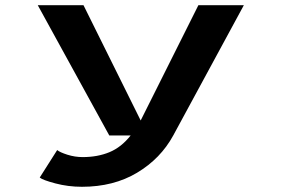

<svg xmlns="http://www.w3.org/2000/svg" viewBox="-20 -520 1090 737"><path d="M300.5 -500 520 -57.5 741.5 -500H916L645 0Q596.5 89 506.2 143Q416 197 294.5 197Q241.5 197 192.5 184Q143.5 171 132.5 161.5L199.5 56Q209.5 64.5 238.5 73.8Q267.5 83 297.5 83Q354.5 83 400 64.2Q445.5 45.5 481.5 0H399.5L125 -500Z"/></svg>

Font: League Mono Extended SemiBold
Style: Regular
Weight: 600
Width: 9
Designer: Tyler Finck
Foundry: The League of Moveable Type / Tyler Finck
Version: Version 2.210